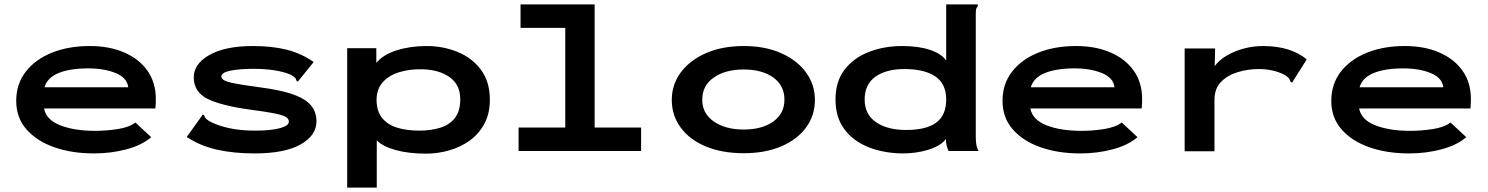

<svg xmlns="http://www.w3.org/2000/svg" viewBox="-20 -689 6790 876"><path d="M409 11Q308 11 228 -17Q148 -45 101 -98.5Q54 -152 54 -229Q54 -306 97.5 -362Q141 -418 216.5 -448.5Q292 -479 390 -479Q479 -479 547 -449.5Q615 -420 653 -366Q691 -312 691 -237Q691 -216 689 -194H181Q191 -142 255.5 -117Q320 -92 414 -92Q464 -92 516.5 -100Q569 -108 598 -130L670 -63Q626 -26 556 -7.5Q486 11 409 11ZM183 -291H565Q560 -334 508 -355.5Q456 -377 382 -377Q300 -377 248 -356Q196 -335 183 -291Z M1141 11Q1045 11 968.5 -6.5Q892 -24 832 -64L900 -159L905 -167L912 -162Q914 -154 919 -148.5Q924 -143 937 -135Q975 -115 1027 -104Q1079 -93 1144 -93Q1215 -93 1256.5 -104Q1298 -115 1298 -134Q1298 -147 1284 -155.5Q1270 -164 1233 -171.5Q1196 -179 1127 -188Q992 -206 928 -237.5Q864 -269 864 -336Q864 -398 936 -438.5Q1008 -479 1134 -479Q1222 -479 1289 -462Q1356 -445 1411 -406L1345 -324L1338 -316L1332 -322Q1331 -330 1326 -334.5Q1321 -339 1307 -348Q1274 -362 1230.5 -368.5Q1187 -375 1137 -375Q1072 -375 1031 -366.5Q990 -358 990 -340Q990 -322 1033.5 -312Q1077 -302 1184 -288Q1312 -270 1368 -234.5Q1424 -199 1424 -136Q1424 -71 1351.5 -30Q1279 11 1141 11Z M1564 167V-469H1697V-402Q1728 -440 1790 -459.5Q1852 -479 1927 -479Q2002 -479 2068 -452Q2134 -425 2174.5 -370.5Q2215 -316 2215 -234Q2215 -171 2190 -124.5Q2165 -78 2123.5 -48Q2082 -18 2030 -3Q1978 12 1924 12Q1846 12 1786.5 -4Q1727 -20 1699 -49V167ZM1893 -93Q1947 -93 1989.5 -106.5Q2032 -120 2056 -151.5Q2080 -183 2080 -236Q2080 -302 2032 -336.5Q1984 -371 1906 -373Q1848 -374 1801 -359.5Q1754 -345 1726 -313.5Q1698 -282 1698 -231Q1699 -180 1724.5 -149.5Q1750 -119 1793.5 -106Q1837 -93 1893 -93Z M2346 0V-107H2559V-562H2355V-669H2693V-107H2905V0Z M3373 10Q3275 10 3201 -20.5Q3127 -51 3086 -106.5Q3045 -162 3045 -233Q3045 -303 3086 -358.5Q3127 -414 3201 -446.5Q3275 -479 3373 -479Q3471 -479 3544 -446.5Q3617 -414 3657.5 -358.5Q3698 -303 3698 -233Q3698 -162 3657.5 -107Q3617 -52 3544 -21Q3471 10 3373 10ZM3373 -98Q3457 -98 3508 -134.5Q3559 -171 3559 -234Q3559 -299 3508 -335.5Q3457 -372 3373 -372Q3290 -372 3237 -335.5Q3184 -299 3184 -234Q3184 -171 3237 -134.5Q3290 -98 3373 -98Z M4092 11Q4008 9 3940 -18.5Q3872 -46 3832 -100Q3792 -154 3792 -235Q3792 -318 3834 -372Q3876 -426 3945.5 -452.5Q4015 -479 4096 -479Q4171 -479 4223 -461.5Q4275 -444 4297 -413V-669H4441V-660Q4435 -654 4433.5 -647Q4432 -640 4432 -623V-65Q4432 -49 4434 -33Q4436 -17 4445 0H4308Q4301 -15 4298.5 -26.5Q4296 -38 4296 -55Q4272 -23 4214.5 -5.5Q4157 12 4092 11ZM4114 -96Q4206 -96 4251.5 -129.5Q4297 -163 4297 -235Q4297 -307 4247 -340.5Q4197 -374 4107 -374Q4023 -374 3974 -339Q3925 -304 3925 -235Q3925 -167 3977 -131.5Q4029 -96 4114 -96Z M4909 11Q4808 11 4728 -17Q4648 -45 4601 -98.5Q4554 -152 4554 -229Q4554 -306 4597.5 -362Q4641 -418 4716.5 -448.5Q4792 -479 4890 -479Q4979 -479 5047 -449.5Q5115 -420 5153 -366Q5191 -312 5191 -237Q5191 -216 5189 -194H4681Q4691 -142 4755.5 -117Q4820 -92 4914 -92Q4964 -92 5016.5 -100Q5069 -108 5098 -130L5170 -63Q5126 -26 5056 -7.5Q4986 11 4909 11ZM4683 -291H5065Q5060 -334 5008 -355.5Q4956 -377 4882 -377Q4800 -377 4748 -356Q4696 -335 4683 -291Z M5385 -468H5524L5522 -387Q5542 -415 5577 -435.5Q5612 -456 5655 -467.5Q5698 -479 5743 -479Q5807 -479 5857.5 -463Q5908 -447 5942 -418L5880 -320L5875 -312L5868 -316Q5866 -324 5861.5 -330.5Q5857 -337 5844 -346Q5791 -374 5723 -374Q5674 -374 5627.5 -360Q5581 -346 5551 -315.5Q5521 -285 5521 -233V1H5385Z M6409 11Q6308 11 6228 -17Q6148 -45 6101 -98.5Q6054 -152 6054 -229Q6054 -306 6097.5 -362Q6141 -418 6216.5 -448.5Q6292 -479 6390 -479Q6479 -479 6547 -449.5Q6615 -420 6653 -366Q6691 -312 6691 -237Q6691 -216 6689 -194H6181Q6191 -142 6255.5 -117Q6320 -92 6414 -92Q6464 -92 6516.5 -100Q6569 -108 6598 -130L6670 -63Q6626 -26 6556 -7.5Q6486 11 6409 11ZM6183 -291H6565Q6560 -334 6508 -355.5Q6456 -377 6382 -377Q6300 -377 6248 -356Q6196 -335 6183 -291Z"/></svg>

Font: Inconsolata ExtraExpanded ExtraBold
Style: Regular
Weight: 800
Width: 8
Monospace: yes
Designer: Raph Levien, Cyreal, Brenton Simpson
Foundry: Raph Levien, Cyreal, Google
Version: Version 3.001; ttfautohint (v1.8.2.53-6de2)